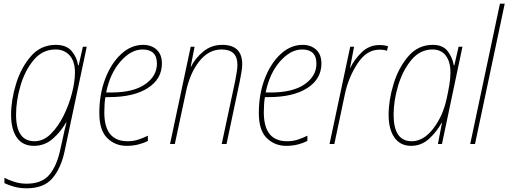

<svg xmlns="http://www.w3.org/2000/svg" viewBox="-20 -780 2754 1040"><path d="M124 240Q217 240 263.5 186Q310 132 330 39L450 -527H429L406 -426H403Q397 -469 368.5 -503Q340 -537 282 -537Q201 -537 147.5 -475.5Q94 -414 67 -326Q40 -238 40 -158Q40 -80 71 -35Q102 10 164 10Q222 10 266 -28.5Q310 -67 338 -117H340Q334 -94 328 -67Q322 -40 318 -21L306 33Q287 120 246.5 167.5Q206 215 124 215Q90 215 58 205Q26 195 4 183V212Q24 222 55.5 231Q87 240 124 240ZM167 -15Q67 -15 67 -159Q67 -234 91 -316Q115 -398 162.5 -455Q210 -512 281 -512Q328 -512 357 -480Q386 -448 386 -387Q386 -339 370 -276Q354 -213 324.5 -153.5Q295 -94 255 -54.5Q215 -15 167 -15Z M666 10Q701 10 731.5 2Q762 -6 781 -17V-45Q759 -34 731.5 -24.5Q704 -15 671 -15Q545 -15 545 -171Q545 -220 551 -254H571Q704 -254 780.5 -303Q857 -352 857 -436Q857 -485 828.5 -511Q800 -537 755 -537Q690 -537 636 -487Q582 -437 550 -353.5Q518 -270 518 -168Q518 -74 561 -32Q604 10 666 10ZM555 -279Q576 -383 633 -447.5Q690 -512 752 -512Q830 -512 830 -435Q830 -368 766 -323.5Q702 -279 582 -279Z M901 0H927L987 -281Q1008 -383 1059 -447.5Q1110 -512 1180 -512Q1266 -512 1266 -429Q1266 -410 1262 -387.5Q1258 -365 1254 -342L1181 0H1207L1278 -336Q1283 -360 1287.5 -386.5Q1292 -413 1292 -432Q1292 -537 1184 -537Q1124 -537 1080 -500Q1036 -463 1015 -419H1013L1034 -527H1013Z M1530 10Q1565 10 1595.5 2Q1626 -6 1645 -17V-45Q1623 -34 1595.5 -24.5Q1568 -15 1535 -15Q1409 -15 1409 -171Q1409 -220 1415 -254H1435Q1568 -254 1644.5 -303Q1721 -352 1721 -436Q1721 -485 1692.5 -511Q1664 -537 1619 -537Q1554 -537 1500 -487Q1446 -437 1414 -353.5Q1382 -270 1382 -168Q1382 -74 1425 -32Q1468 10 1530 10ZM1419 -279Q1440 -383 1497 -447.5Q1554 -512 1616 -512Q1694 -512 1694 -435Q1694 -368 1630 -323.5Q1566 -279 1446 -279Z M1765 0H1791L1849 -274Q1868 -362 1917 -436.5Q1966 -511 2035 -511Q2061 -511 2076 -505L2082 -529Q2063 -536 2035 -536Q1980 -536 1939.5 -497Q1899 -458 1878 -413H1876L1898 -527H1877Z M2207 10Q2263 10 2305 -29Q2347 -68 2372 -115H2374L2352 0H2374L2485 -527H2464L2441 -426H2438Q2432 -466 2406 -501.5Q2380 -537 2324 -537Q2245 -537 2192 -475.5Q2139 -414 2112 -326Q2085 -238 2085 -158Q2085 -80 2116.5 -35Q2148 10 2207 10ZM2210 -15Q2112 -15 2112 -159Q2112 -234 2136.5 -316Q2161 -398 2208 -455Q2255 -512 2323 -512Q2369 -512 2394.5 -479Q2420 -446 2420 -387Q2420 -357 2414 -320.5Q2408 -284 2399 -244Q2379 -151 2326.5 -83Q2274 -15 2210 -15Z M2527 0 2688 -760H2714L2553 0Z"/></svg>

Font: Noto Sans UI SemiCondensed Thin
Style: Italic
Weight: 250
Width: 4
Italic angle: -12°
Designer: Monotype Design Team
Foundry: Monotype Imaging Inc.
Version: Version 1.901